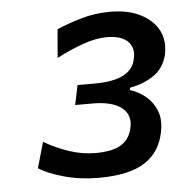

<svg xmlns="http://www.w3.org/2000/svg" viewBox="-42 -812 535 561"><g transform="rotate(-5 226.0 -532.0)"><path d="M225 -291.5Q171.5 -291.5 124 -304.8Q76.5 -318 51 -335L72.5 -410.5Q106.5 -390.5 145.2 -377.5Q184 -364.5 222 -364.5Q274 -364.5 298.8 -380.8Q323.5 -397 330 -427Q332.5 -436.5 332.5 -445Q332.5 -471 312 -487.5Q284.5 -509.5 226.5 -509.5H175.5L187.5 -567H236Q292.5 -567 322.2 -582.5Q352 -598 358 -629Q360 -637.5 360 -645.5Q360 -666 346 -680Q326.5 -699 283.5 -699Q254.5 -699 216.5 -686Q178.5 -673 136.5 -651L143.5 -734.5Q175.5 -748.5 216 -760.2Q256.5 -772 301 -772Q354 -772 390.2 -753.2Q426.5 -734.5 442.5 -703.5Q452.5 -682.5 452.5 -659.5Q452.5 -647.5 450 -635Q441 -595 410.5 -574Q380 -553 340 -546L338.5 -539Q360 -533 381.5 -516.5Q403 -500 414.5 -473Q421.5 -457 421.5 -437Q421.5 -423.5 418 -407.5Q407 -351 361.2 -321.2Q315.5 -291.5 225 -291.5Z"/></g></svg>

Font: Heraclito Medium
Style: Italic
Weight: 500
Italic angle: -12°
Designer: Kostas Bartsokas (font) & Cristiano Sobral (main changes)
Foundry: Kostas Bartsokas (font) & Cristiano Sobral (main changes)
Version: Version 1.00;July 8, 2020;FontCreator 13.0.0.2655 64-bit